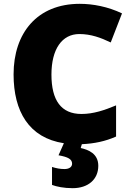

<svg xmlns="http://www.w3.org/2000/svg" viewBox="-20 -744 689 1004"><path d="M494 123C494 59 442 39 402 30L408 10C473 7 531 -5 587 -30V-193C527 -168 469 -148 406 -148C300 -148 249 -219 249 -354C249 -487 304 -566 395 -566C455 -566 507 -547 559 -522L618 -674C545 -709 466 -724 397 -724C174 -724 51 -571 51 -355C51 -162 131 -23 314 5L286 68C337 77 357 89 357 112C357 129 342 140 317 140C295 140 274 136 252 129V223C276 232 314 240 360 240C441 240 494 194 494 123Z"/></svg>

Font: Noto Sans Thai Looped Black
Style: Regular
Weight: 900
Designer: Sasikarn Vongin, Ben Mitchell
Foundry: The Fontpad Ltd
Version: Version 1.001